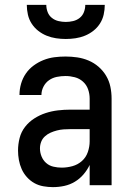

<svg xmlns="http://www.w3.org/2000/svg" viewBox="-20 -760 540 788"><path d="M197 8Q178 8 158 4.5Q138 1 121 -8.5Q104 -18 90.5 -33Q77 -48 69 -66Q61 -84 57.5 -103.5Q54 -123 54 -142Q54 -168 60.5 -193.5Q67 -219 83 -239.5Q99 -260 121 -274Q143 -288 167.5 -296Q192 -304 217.5 -307Q243 -310 269 -310H348V-355Q348 -375 341.5 -393.5Q335 -412 320.5 -425Q306 -438 287 -443Q268 -448 249 -448Q231 -448 213.5 -444.5Q196 -441 181.5 -431Q167 -421 158.5 -404.5Q150 -388 150 -370H60V-371Q60 -394 66.5 -416.5Q73 -439 86 -458Q99 -477 118 -491Q137 -505 158.5 -513.5Q180 -522 202.5 -525Q225 -528 249 -528Q273 -528 297 -524.5Q321 -521 343.5 -511.5Q366 -502 384.5 -486Q403 -470 415.5 -449Q428 -428 433 -404Q438 -380 438 -355V0H348V-83Q338 -62 322.5 -44Q307 -26 287 -14Q267 -2 244 3Q221 8 197 8ZM233 -72Q255 -72 277 -78Q299 -84 316 -99Q333 -114 340.5 -136Q348 -158 348 -180V-230H269Q255 -230 241 -229Q227 -228 213.5 -224.5Q200 -221 187.5 -215.5Q175 -210 164.5 -200.5Q154 -191 149 -178Q144 -165 144 -151Q144 -134 150.5 -118Q157 -102 169.5 -91Q182 -80 199 -76Q216 -72 233 -72ZM250 -600Q230 -600 210 -603Q190 -606 171.5 -613.5Q153 -621 137 -633.5Q121 -646 110 -663Q99 -680 94.5 -700Q90 -720 90 -740H170Q170 -725 175.5 -710.5Q181 -696 193 -686.5Q205 -677 220 -673.5Q235 -670 250 -670Q265 -670 280 -673.5Q295 -677 307 -686.5Q319 -696 324.5 -710.5Q330 -725 330 -740H410Q410 -720 405.5 -700Q401 -680 390 -663Q379 -646 363 -633.5Q347 -621 328.5 -613.5Q310 -606 290 -603Q270 -600 250 -600Z"/></svg>

Font: Iosevka Term Medium
Style: Regular
Weight: 500
Monospace: yes
Designer: Belleve Invis
Foundry: Belleve Invis
Version: Version 26.3.1